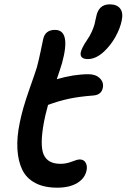

<svg xmlns="http://www.w3.org/2000/svg" viewBox="-20 -847 581 880"><path d="M382.8 -576.2Q363.8 -576.2 355.5 -584Q347.2 -591.8 350.1 -606.9Q354.5 -627.4 377.9 -662.1Q392.1 -682.1 400.9 -702.1Q409.7 -722.2 413.1 -735.1Q416.5 -748 420.9 -770Q431.6 -827.1 482.9 -827.1Q515.6 -827.1 530.5 -808.1Q545.4 -789.1 538.1 -753.9Q531.2 -718.3 510 -679.7Q488.8 -641.1 457 -610.8Q419.4 -576.2 382.8 -576.2ZM242.2 13.2Q182.1 13.2 141.6 -8.3Q101.1 -29.8 82 -69.1Q63 -108.4 59.8 -163.6Q56.6 -218.8 70.8 -286.1Q83 -347.7 113 -433.1Q143.1 -518.6 148.9 -538.1Q158.7 -574.2 167 -615.7Q175.3 -657.2 178.2 -668.9Q188 -710 231.9 -710Q306.2 -710 264.2 -557.1Q256.3 -530.8 240.2 -483.9Q317.9 -506.8 386.2 -506.8Q418.5 -506.8 437.5 -488.3Q456.5 -469.7 451.2 -444.8Q445.3 -412.1 407.2 -409.2Q342.3 -404.3 295.7 -394.3Q249 -384.3 200.2 -366.2Q186 -313 182.1 -291Q161.6 -182.1 179.9 -139.2Q198.2 -96.2 256.8 -96.2Q284.2 -96.2 309.3 -106.2Q334.5 -116.2 345.2 -116.2Q363.8 -116.2 372.3 -101.8Q380.9 -87.4 377 -66.9Q369.6 -29.8 334.2 -8.3Q298.8 13.2 242.2 13.2Z"/></svg>

Font: Shantell Sans Normal
Style: Italic
Weight: 500
Italic angle: -11.31°
Designer: Stephen Nixon, Anya Danilova, Shantell Martin
Foundry: Arrow Type
Version: Version 1.006;[559af2be0]